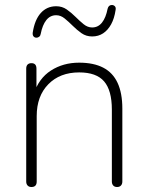

<svg xmlns="http://www.w3.org/2000/svg" viewBox="-20 -743 593 769"><path d="M106 6Q96 6 90.5 0Q85 -6 85 -16V-468Q85 -479 90.5 -484.5Q96 -490 106 -490Q116 -490 121 -484.5Q126 -479 126 -468V-366H115Q135 -429 184 -460.5Q233 -492 297 -492Q355 -492 393.5 -472Q432 -452 451 -411Q470 -370 470 -308V-16Q470 -6 464.5 0Q459 6 449 6Q439 6 433.5 0Q428 -6 428 -16V-304Q428 -381 397 -417Q366 -453 297 -453Q220 -453 173.5 -405.5Q127 -358 127 -278V-16Q127 6 106 6ZM126 -592Q119 -592 114.5 -597Q110 -602 111 -612Q115 -638 123 -657.5Q131 -677 143 -690.5Q155 -704 170.5 -711Q186 -718 205 -718Q229 -718 247.5 -705Q266 -692 282.5 -675.5Q299 -659 315 -646Q331 -633 349 -633Q373 -633 388.5 -652.5Q404 -672 411 -708Q413 -716 417.5 -719.5Q422 -723 428 -723Q435 -723 440 -718Q445 -713 443 -703Q438 -669 425 -645.5Q412 -622 393 -609.5Q374 -597 349 -597Q325 -597 306.5 -610Q288 -623 271.5 -639.5Q255 -656 239 -669Q223 -682 205 -682Q181 -682 165.5 -662.5Q150 -643 143 -607Q142 -600 137 -596Q132 -592 126 -592Z"/></svg>

Font: Nunito ExtraLight ExtraLight
Style: Regular
Weight: 250
Version: Version 3.602